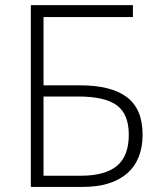

<svg xmlns="http://www.w3.org/2000/svg" viewBox="-20 -734 635 754"><path d="M293.9 -398.9Q417 -398.9 478.5 -352.3Q540 -305.7 540 -205.1Q540 -106.4 479.2 -53.2Q418.5 0 305.2 0H101.1V-713.9H502V-667H150.9V-398.9ZM150.9 -43.9H296.9Q393.1 -43.9 439.5 -82.8Q485.8 -121.6 485.8 -205.1Q485.8 -285.6 439 -320.3Q392.1 -355 287.1 -355H150.9Z"/></svg>

Font: Zoram GWebM Light
Style: Regular
Weight: 300
Foundry: Ascender Corporation
Version: Version 1.000